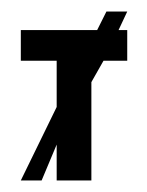

<svg xmlns="http://www.w3.org/2000/svg" viewBox="-20 -312 255 332"><path d="M16 -207H78V-127L16 0H52L78 -62V0H138V-170L159 -207H200V-260H185L200 -292H164L148 -260H16Z"/></svg>

Font: Hussar Tani
Style: Dwa
Weight: 700
Foundry: Cannot Into Space Fonts
Version: Version 0.92